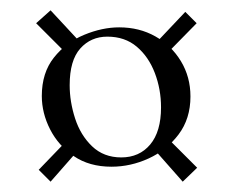

<svg xmlns="http://www.w3.org/2000/svg" viewBox="-20 -388 454 372"><path d="M128 -93 78 -36 55 -59 108 -114ZM104 -289 50 -343 78 -368 130 -312ZM307 -118 362 -63 334 -36 282 -95ZM287 -310 339 -365 361 -343 308 -289ZM196 -65Q153 -65 123 -85.5Q93 -106 77 -137.5Q61 -169 61 -202Q61 -247 84.5 -276.5Q108 -306 143 -320.5Q178 -335 211 -335Q250 -335 281 -317.5Q312 -300 330.5 -269.5Q349 -239 349 -201Q349 -158 326 -127.5Q303 -97 268 -81Q233 -65 196 -65ZM215 -83Q250 -83 271 -108Q292 -133 292 -180Q292 -215 280 -246.5Q268 -278 245 -297.5Q222 -317 188 -317Q156 -317 135.5 -294Q115 -271 115 -223Q115 -191 125.5 -158.5Q136 -126 158.5 -104.5Q181 -83 215 -83Z"/></svg>

Font: Cormorant Garamond Light
Style: Regular
Weight: 400
Version: Version 4.001